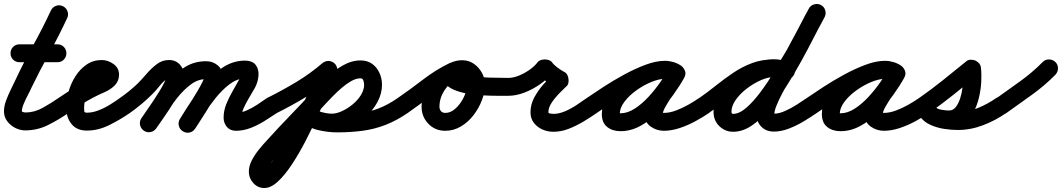

<svg xmlns="http://www.w3.org/2000/svg" viewBox="-45 -608 5343 966"><path d="M53 -295Q34 -295 21 -308Q8 -321 8 -340Q8 -359 21 -372Q34 -385 53 -385Q101 -385 148.5 -385Q196 -385 244 -385Q244 -385 244 -385Q244 -385 244 -385Q263 -385 276 -372Q289 -359 289 -340Q289 -321 276 -308Q263 -295 244 -295Q196 -295 148.5 -295Q101 -295 53 -295Q53 -295 53 -295Q53 -295 53 -295ZM271 -577Q288 -569 294.5 -551.5Q301 -534 293 -517Q251 -427 203 -340Q155 -253 112 -164Q106 -150 94.5 -128.5Q83 -107 74 -85Q65 -63 65 -48Q65 -46 71.5 -44Q78 -42 82 -42Q128 -42 170 -65.5Q212 -89 248 -114Q248 -114 248 -114Q248 -114 248 -114Q263 -125 281.5 -121.5Q300 -118 311 -103Q322 -88 318.5 -69.5Q315 -51 300 -40Q251 -6 197 21Q143 48 82 48Q56 48 31.5 35.5Q7 23 -9 1.5Q-25 -20 -25 -48Q-25 -73 -15 -100.5Q-5 -128 8 -154.5Q21 -181 31 -202Q73 -292 121 -378.5Q169 -465 211 -555Q219 -572 236.5 -578.5Q254 -585 271 -577Z M300 -40Q284 -29 266 -32.5Q248 -36 237 -51Q226 -67 229.5 -85Q233 -103 248 -114Q293 -145 339 -172Q385 -199 434 -223Q437 -224 445 -229Q453 -234 460 -237.5Q467 -241 466 -239Q465 -237 464.5 -234Q464 -231 464 -232Q464 -232 464 -230.5Q464 -229 465 -226Q467 -218 470 -217Q473 -216 467 -216Q445 -216 428.5 -199.5Q412 -183 400.5 -158.5Q389 -134 383.5 -108.5Q378 -83 378 -66Q378 -56 379 -48.5Q380 -41 392 -41Q420 -41 450 -52.5Q480 -64 507.5 -81Q535 -98 557 -114Q572 -125 590.5 -121.5Q609 -118 620 -103Q631 -88 627.5 -69.5Q624 -51 609 -40Q563 -8 506.5 20.5Q450 49 392 49Q341 49 314.5 15.5Q288 -18 288 -66Q288 -103 299.5 -145Q311 -187 334 -223.5Q357 -260 390.5 -283Q424 -306 467 -306Q498 -306 526 -286Q554 -266 554 -232Q554 -201 532 -178Q511 -157 479.5 -143.5Q448 -130 422 -116Q390 -99 359.5 -80Q329 -61 300 -40Q300 -40 300 -40Q300 -40 300 -40Z M609 -40Q593 -29 575 -32.5Q557 -36 546 -51Q535 -67 538.5 -85Q542 -103 557 -114Q606 -148 647 -187Q668 -208 692 -236Q716 -264 743.5 -285Q771 -306 805 -306Q840 -306 861 -282Q882 -258 882 -224Q882 -199 866 -163Q850 -127 826.5 -89Q803 -51 779.5 -17.5Q756 16 741 38Q741 38 741 38Q741 38 741 38Q730 53 712 56.5Q694 60 678 49Q663 38 659.5 20Q656 2 667 -14Q675 -25 690 -46.5Q705 -68 722.5 -94.5Q740 -121 756 -147Q772 -173 782 -193.5Q792 -214 792 -224Q792 -227 794.5 -223Q797 -219 800 -217Q801 -217 803.5 -216.5Q806 -216 805 -216Q803 -216 802 -215Q781 -204 760 -178Q739 -152 722 -135Q670 -83 609 -40Q609 -40 609 -40Q609 -40 609 -40ZM741 38Q730 53 712 56.5Q694 60 678 49Q663 38 659.5 20Q656 2 667 -14Q696 -55 729 -104.5Q762 -154 801 -198.5Q840 -243 887 -271.5Q934 -300 992 -300Q1025 -300 1049.5 -280Q1074 -260 1074 -225Q1074 -201 1058 -165.5Q1042 -130 1019 -91Q996 -52 973.5 -17.5Q951 17 937 39Q937 39 937 39Q937 39 937 39Q927 54 908.5 58Q890 62 874 52Q859 42 855 23.5Q851 5 861 -11Q869 -23 883.5 -45.5Q898 -68 915.5 -95.5Q933 -123 948.5 -149.5Q964 -176 974 -196.5Q984 -217 984 -225Q984 -226 984 -223.5Q984 -221 985 -220Q987 -215 991.5 -212.5Q996 -210 992 -210Q951 -210 915 -183Q879 -156 847 -116Q815 -76 788.5 -34.5Q762 7 741 38Q741 38 741 38Q741 38 741 38ZM937 38Q928 54 910 58.5Q892 63 876 53Q860 44 855 26Q850 8 860 -9Q885 -50 917.5 -99.5Q950 -149 991 -195Q1032 -241 1079.5 -271Q1127 -301 1181 -303Q1224 -304 1241 -282Q1258 -260 1255.5 -227.5Q1253 -195 1238 -167Q1226 -145 1210 -119Q1194 -93 1182 -66.5Q1170 -40 1170 -16Q1170 -16 1170 -17Q1168 -26 1160 -32.5Q1152 -39 1143 -40Q1144 -40 1142 -40Q1168 -40 1196.5 -52.5Q1225 -65 1251 -82.5Q1277 -100 1297 -114Q1297 -114 1297 -114Q1297 -114 1297 -114Q1313 -125 1331.5 -121.5Q1350 -118 1360 -103Q1371 -87 1367.5 -68.5Q1364 -50 1349 -40Q1319 -20 1285.5 1Q1252 22 1215.5 36Q1179 50 1142 50Q1113 50 1096.5 30.5Q1080 11 1080 -16Q1080 -50 1093 -83Q1106 -116 1124.5 -148Q1143 -180 1159 -209Q1169 -229 1166.5 -231.5Q1164 -234 1172 -222Q1179 -212 1183 -212.5Q1187 -213 1185 -213Q1146 -212 1109 -183.5Q1072 -155 1039.5 -114.5Q1007 -74 980.5 -32.5Q954 9 937 38Q937 38 937 38Q937 38 937 38Z M1343 -37Q1326 -28 1308.5 -34Q1291 -40 1283 -57Q1274 -74 1280 -91.5Q1286 -109 1303 -117Q1377 -154 1446 -195.5Q1515 -237 1578 -291Q1578 -291 1578 -291Q1578 -291 1578 -291Q1592 -302 1611 -300.5Q1630 -299 1642 -285Q1653 -271 1651.5 -252Q1650 -233 1636 -221Q1568 -165 1495 -120.5Q1422 -76 1343 -37Q1343 -37 1343 -37Q1343 -37 1343 -37ZM1566 -275Q1574 -292 1591.5 -298.5Q1609 -305 1626 -297Q1643 -289 1649.5 -271.5Q1656 -254 1648 -237Q1633 -205 1609.5 -150.5Q1586 -96 1556.5 -31Q1527 34 1493.5 99Q1460 164 1424.5 218Q1389 272 1353.5 305Q1318 338 1285 338Q1252 338 1229.5 313Q1207 288 1207 256Q1207 227 1222 198.5Q1237 170 1258 144Q1279 118 1298 98Q1355 35 1414 -26Q1473 -87 1531 -150Q1559 -181 1597 -217Q1635 -253 1679.5 -278.5Q1724 -304 1769 -304Q1803 -304 1827 -287Q1851 -270 1864 -241.5Q1877 -213 1877 -182Q1877 -137 1854 -94.5Q1831 -52 1793 -18.5Q1755 15 1710.5 34.5Q1666 54 1624 54Q1599 54 1570 48Q1541 42 1515 30Q1489 18 1472 -1Q1459 -15 1460 -33.5Q1461 -52 1475 -64Q1489 -77 1507.5 -76Q1526 -75 1538 -61Q1546 -53 1562 -47.5Q1578 -42 1595 -39Q1612 -36 1624 -36Q1648 -36 1676 -49Q1704 -62 1729.5 -83Q1755 -104 1771 -130Q1787 -156 1787 -182Q1787 -190 1783.5 -202Q1780 -214 1769 -214Q1747 -214 1723 -200.5Q1699 -187 1675 -166.5Q1651 -146 1630.5 -125Q1610 -104 1597 -90Q1540 -27 1480.5 34Q1421 95 1364 158Q1356 168 1339.5 186Q1323 204 1310 223.5Q1297 243 1297 256Q1297 256 1296 255Q1295 250 1289 249Q1288 249 1286 248.5Q1284 248 1285 248Q1289 248 1294.5 241Q1300 234 1304 229Q1337 193 1362 149Q1387 105 1409 63Q1452 -20 1489.5 -105.5Q1527 -191 1566 -275Q1566 -275 1566 -275Q1566 -275 1566 -275ZM1474 -63Q1487 -76 1505.5 -76Q1524 -76 1537 -62Q1557 -43 1591 -37.5Q1625 -32 1651 -32Q1710 -32 1760.5 -38Q1811 -44 1858.5 -62Q1906 -80 1955 -114Q1970 -125 1988.5 -121.5Q2007 -118 2018 -103Q2029 -88 2025.5 -69.5Q2022 -51 2007 -40Q1950 -1 1894.5 20.5Q1839 42 1779 50Q1719 58 1651 58Q1605 58 1555.5 46.5Q1506 35 1473 0Q1460 -13 1460 -31.5Q1460 -50 1474 -63Z M1944 -51Q1933 -67 1936.5 -85Q1940 -103 1955 -114Q2019 -158 2082.5 -207Q2146 -256 2216 -290Q2216 -290 2216 -290Q2216 -290 2216 -290Q2232 -298 2250 -292Q2268 -286 2276 -269Q2284 -252 2278 -234.5Q2272 -217 2255 -209Q2189 -177 2128 -129.5Q2067 -82 2007 -40Q1991 -29 1973 -32.5Q1955 -36 1944 -51ZM2216 -290Q2233 -298 2250.5 -291.5Q2268 -285 2276 -268Q2284 -251 2277.5 -233.5Q2271 -216 2254 -209Q2215 -191 2190.5 -152.5Q2166 -114 2166 -71Q2166 -58 2173.5 -49Q2181 -40 2195 -40Q2218 -40 2237.5 -54.5Q2257 -69 2272.5 -91.5Q2288 -114 2296.5 -138.5Q2305 -163 2305 -183Q2305 -192 2298 -203.5Q2291 -215 2280 -215Q2277 -215 2271 -213.5Q2265 -212 2268 -215Q2270 -216 2272 -221Q2274 -226 2273 -223Q2273 -223 2273 -223Q2273 -223 2273 -223Q2274 -225 2274 -226Q2274 -234 2270 -241Q2269 -241 2269 -241Q2281 -235 2294 -231.5Q2307 -228 2321 -226Q2368 -219 2416.5 -217.5Q2465 -216 2512 -216Q2512 -216 2512 -216Q2512 -216 2512 -216Q2531 -216 2544 -203Q2557 -190 2557 -171Q2557 -152 2544 -139Q2531 -126 2512 -126Q2495 -126 2461.5 -126Q2428 -126 2387.5 -128Q2347 -130 2306.5 -137Q2266 -144 2235 -158Q2204 -172 2190 -195Q2176 -218 2189 -253Q2189 -253 2189 -253Q2189 -253 2189 -253Q2199 -282 2225.5 -293.5Q2252 -305 2280 -305Q2313 -305 2338.5 -287.5Q2364 -270 2379.5 -242Q2395 -214 2395 -183Q2395 -144 2379.5 -103.5Q2364 -63 2337 -28Q2310 7 2273.5 28.5Q2237 50 2195 50Q2144 50 2110 14.5Q2076 -21 2076 -71Q2076 -117 2093.5 -160Q2111 -203 2143 -237Q2175 -271 2216 -290Q2216 -290 2216 -290Q2216 -290 2216 -290Z M2467 -171Q2467 -190 2480 -203Q2493 -216 2512 -216Q2537 -216 2565.5 -227.5Q2594 -239 2619.5 -257Q2645 -275 2660 -295Q2665 -302 2675 -305.5Q2685 -309 2696 -309Q2707 -309 2717 -305.5Q2727 -302 2732 -295Q2742 -281 2760.5 -267.5Q2779 -254 2794 -246Q2803 -242 2808.5 -232.5Q2814 -223 2815 -212Q2817 -201 2814.5 -190Q2812 -179 2804 -173Q2789 -159 2767.5 -137Q2746 -115 2730 -90.5Q2714 -66 2714 -43Q2714 -38 2725 -36.5Q2736 -35 2739 -35Q2767 -35 2797.5 -48Q2828 -61 2856.5 -80Q2885 -99 2906 -114Q2921 -125 2939.5 -121.5Q2958 -118 2969 -103Q2980 -88 2976.5 -69.5Q2973 -51 2958 -40Q2928 -19 2891.5 3Q2855 25 2816.5 40Q2778 55 2739 55Q2710 55 2684 43.5Q2658 32 2641 10Q2624 -12 2624 -43Q2624 -82 2643 -117.5Q2662 -153 2689.5 -184Q2717 -215 2744 -239Q2751 -246 2756.5 -233.5Q2762 -221 2764 -205Q2767 -188 2764.5 -175Q2762 -162 2754 -166Q2729 -178 2702.5 -198.5Q2676 -219 2660 -241Q2654 -249 2667 -252.5Q2680 -256 2696 -256Q2712 -256 2725 -252Q2738 -248 2732 -241Q2709 -210 2672 -184Q2635 -158 2593 -142Q2551 -126 2512 -126Q2493 -126 2480 -139Q2467 -152 2467 -171Z M2895 -51Q2884 -67 2887.5 -85Q2891 -103 2906 -114Q2941 -138 2990 -170Q3039 -202 3094 -232Q3149 -262 3202.5 -282Q3256 -302 3300 -302Q3321 -302 3342 -296Q3363 -290 3381 -278Q3399 -265 3400.5 -247.5Q3402 -230 3393 -217Q3384 -203 3367.5 -197Q3351 -191 3332 -202Q3323 -207 3316.5 -209Q3310 -211 3298 -211Q3270 -211 3232 -195.5Q3194 -180 3157.5 -154Q3121 -128 3097 -96.5Q3073 -65 3073 -34Q3073 -29 3069 -34Q3065 -39 3069 -38Q3072 -38 3077 -38Q3112 -38 3148.5 -61.5Q3185 -85 3218 -121Q3251 -157 3277 -194.5Q3303 -232 3319 -260Q3329 -279 3347 -282.5Q3365 -286 3380 -277Q3394 -269 3401 -252.5Q3408 -236 3397 -216Q3389 -200 3371 -175Q3353 -150 3334.5 -122Q3316 -94 3302.5 -70Q3289 -46 3289 -32Q3289 -30 3288.5 -33.5Q3288 -37 3287 -39Q3283 -44 3286 -42Q3289 -40 3295 -40Q3324 -40 3356 -52Q3388 -64 3418 -81Q3448 -98 3471 -114Q3486 -125 3504.5 -121.5Q3523 -118 3534 -103Q3545 -88 3541.5 -69.5Q3538 -51 3523 -40Q3492 -19 3453.5 2Q3415 23 3374 36.5Q3333 50 3295 50Q3259 50 3229 29Q3199 8 3199 -32Q3199 -61 3212 -90.5Q3225 -120 3245 -149Q3265 -178 3285 -206Q3305 -234 3319 -260Q3329 -279 3347 -282.5Q3365 -286 3380 -277Q3394 -269 3401 -252.5Q3408 -236 3397 -216Q3375 -176 3341.5 -129.5Q3308 -83 3266 -41.5Q3224 0 3176 26Q3128 52 3077 52Q3036 52 3009.5 30.5Q2983 9 2983 -34Q2983 -75 3003.5 -113.5Q3024 -152 3057.5 -186Q3091 -220 3132.5 -246Q3174 -272 3217 -286.5Q3260 -301 3298 -301Q3341 -301 3378 -280Q3396 -269 3397.5 -251.5Q3399 -234 3389 -219Q3380 -204 3363 -198Q3346 -192 3329 -204Q3323 -209 3315 -210.5Q3307 -212 3300 -212Q3274 -212 3238.5 -199Q3203 -186 3163 -165.5Q3123 -145 3083.5 -121.5Q3044 -98 3011 -76Q2978 -54 2958 -40Q2942 -29 2924 -32.5Q2906 -36 2895 -51Z M3522 -40Q3507 -29 3488.5 -32.5Q3470 -36 3460 -52Q3449 -67 3452.5 -85.5Q3456 -104 3472 -114Q3515 -144 3557.5 -178Q3600 -212 3644.5 -242Q3689 -272 3738.5 -290.5Q3788 -309 3846 -309Q3866 -309 3885.5 -305.5Q3905 -302 3924 -296Q3924 -296 3924 -296Q3924 -296 3924 -296Q3941 -290 3950 -273.5Q3959 -257 3953 -239Q3947 -222 3930.5 -213Q3914 -204 3896 -210Q3884 -214 3871.5 -216.5Q3859 -219 3846 -219Q3798 -219 3755.5 -201Q3713 -183 3673.5 -155Q3634 -127 3596.5 -96Q3559 -65 3522 -40Q3522 -40 3522 -40Q3522 -40 3522 -40ZM3925 -295Q3943 -289 3951 -272Q3959 -255 3952 -238Q3946 -220 3929 -212Q3912 -204 3895 -211Q3882 -215 3871 -217.5Q3860 -220 3846 -220Q3818 -220 3782 -204Q3746 -188 3712.5 -162.5Q3679 -137 3657 -106Q3635 -75 3635 -45Q3635 -39 3639 -36Q3640 -35 3643 -35Q3674 -35 3709 -65Q3744 -95 3781 -144.5Q3818 -194 3854 -253.5Q3890 -313 3922.5 -372.5Q3955 -432 3981 -483Q4007 -534 4025 -565Q4034 -581 4052 -586Q4070 -591 4086 -582Q4102 -573 4107 -555Q4112 -537 4103 -521Q4081 -481 4051.5 -423Q4022 -365 3986.5 -300.5Q3951 -236 3911 -173Q3871 -110 3827 -58.5Q3783 -7 3737 24Q3691 55 3643 55Q3610 55 3585 36Q3545 6 3545 -45Q3545 -95 3574 -142.5Q3603 -190 3649 -227.5Q3695 -265 3747 -287.5Q3799 -310 3846 -310Q3886 -310 3925 -295Q3925 -295 3925 -295Q3925 -295 3925 -295ZM4024 -564Q4033 -581 4051 -586Q4069 -591 4085 -583Q4102 -574 4107 -556Q4112 -538 4104 -522Q4077 -472 4050 -421.5Q4023 -371 3997 -321Q3997 -321 3996 -320Q3996 -320 3996 -320Q3985 -301 3967.5 -271.5Q3950 -242 3929.5 -207.5Q3909 -173 3891 -139Q3873 -105 3862 -77.5Q3851 -50 3851 -35Q3851 -28 3847 -32Q3843 -36 3849 -36Q3874 -36 3904.5 -49.5Q3935 -63 3964 -81.5Q3993 -100 4013 -114Q4028 -125 4046.5 -121.5Q4065 -118 4076 -103Q4087 -88 4083.5 -69.5Q4080 -51 4065 -40Q4036 -20 3999.5 2Q3963 24 3924 39Q3885 54 3849 54Q3809 54 3785 29Q3761 4 3761 -35Q3761 -67 3778.5 -110.5Q3796 -154 3822 -201Q3848 -248 3874 -290.5Q3900 -333 3918 -364Q3918 -364 3917 -364Q3917 -363 3917 -363Q3944 -413 3971 -463.5Q3998 -514 4024 -564Q4024 -564 4024 -564Q4024 -564 4024 -564Z M4002 -51Q3991 -67 3994.5 -85Q3998 -103 4013 -114Q4048 -138 4097 -170Q4146 -202 4201 -232Q4256 -262 4309.5 -282Q4363 -302 4407 -302Q4428 -302 4449 -296Q4470 -290 4488 -278Q4506 -265 4507.5 -247.5Q4509 -230 4500 -217Q4491 -203 4474.5 -197Q4458 -191 4439 -202Q4430 -207 4423.5 -209Q4417 -211 4405 -211Q4377 -211 4339 -195.5Q4301 -180 4264.5 -154Q4228 -128 4204 -96.5Q4180 -65 4180 -34Q4180 -29 4176 -34Q4172 -39 4176 -38Q4179 -38 4184 -38Q4219 -38 4255.5 -61.5Q4292 -85 4325 -121Q4358 -157 4384 -194.5Q4410 -232 4426 -260Q4436 -279 4454 -282.5Q4472 -286 4487 -277Q4501 -269 4508 -252.5Q4515 -236 4504 -216Q4496 -200 4478 -175Q4460 -150 4441.5 -122Q4423 -94 4409.5 -70Q4396 -46 4396 -32Q4396 -30 4395.5 -33.5Q4395 -37 4394 -39Q4390 -44 4393 -42Q4396 -40 4402 -40Q4431 -40 4463 -52Q4495 -64 4525 -81Q4555 -98 4578 -114Q4593 -125 4611.5 -121.5Q4630 -118 4641 -103Q4652 -88 4648.5 -69.5Q4645 -51 4630 -40Q4599 -19 4560.5 2Q4522 23 4481 36.5Q4440 50 4402 50Q4366 50 4336 29Q4306 8 4306 -32Q4306 -61 4319 -90.5Q4332 -120 4352 -149Q4372 -178 4392 -206Q4412 -234 4426 -260Q4436 -279 4454 -282.5Q4472 -286 4487 -277Q4501 -269 4508 -252.5Q4515 -236 4504 -216Q4482 -176 4448.5 -129.5Q4415 -83 4373 -41.5Q4331 0 4283 26Q4235 52 4184 52Q4143 52 4116.5 30.5Q4090 9 4090 -34Q4090 -75 4110.5 -113.5Q4131 -152 4164.5 -186Q4198 -220 4239.5 -246Q4281 -272 4324 -286.5Q4367 -301 4405 -301Q4448 -301 4485 -280Q4503 -269 4504.5 -251.5Q4506 -234 4496 -219Q4487 -204 4470 -198Q4453 -192 4436 -204Q4430 -209 4422 -210.5Q4414 -212 4407 -212Q4381 -212 4345.5 -199Q4310 -186 4270 -165.5Q4230 -145 4190.5 -121.5Q4151 -98 4118 -76Q4085 -54 4065 -40Q4049 -29 4031 -32.5Q4013 -36 4002 -51Z M4567 -51Q4556 -67 4559.5 -85Q4563 -103 4578 -114Q4640 -157 4699 -204.5Q4758 -252 4816 -299Q4825 -307 4837 -307.5Q4849 -308 4861 -304Q4872 -299 4880 -290.5Q4888 -282 4890 -270Q4894 -238 4892 -197.5Q4890 -157 4880 -115.5Q4870 -74 4851 -39.5Q4832 -5 4802 16.5Q4772 38 4730 38Q4690 38 4648.5 24.5Q4607 11 4583 -23Q4570 -42 4575 -59Q4580 -76 4594 -86Q4608 -96 4626 -94.5Q4644 -93 4657 -75Q4666 -61 4688.5 -54.5Q4711 -48 4735.5 -46Q4760 -44 4774 -44Q4825 -44 4875 -64.5Q4925 -85 4966 -114Q4981 -124 4999.5 -121Q5018 -118 5029 -103Q5039 -88 5036 -69.5Q5033 -51 5018 -40Q4966 -3 4902.5 21.5Q4839 46 4774 46Q4742 46 4705.5 40.5Q4669 35 4636 20Q4603 5 4583 -23Q4570 -42 4575 -59Q4580 -76 4594 -86Q4608 -96 4626 -94.5Q4644 -93 4657 -75Q4667 -60 4690.5 -56Q4714 -52 4730 -52Q4750 -52 4763.5 -69Q4777 -86 4785.5 -112Q4794 -138 4797.5 -166.5Q4801 -195 4801.5 -220Q4802 -245 4800 -259Q4799 -270 4813.5 -270Q4828 -270 4845 -263Q4861 -257 4872 -247Q4883 -237 4874 -230Q4814 -181 4753.5 -132.5Q4693 -84 4630 -40Q4614 -29 4596 -32.5Q4578 -36 4567 -51Z M4955 -50Q4945 -65 4948 -83.5Q4951 -102 4966 -112Q5026 -155 5087.5 -199Q5149 -243 5201 -296Q5201 -296 5201 -296Q5201 -296 5201 -296Q5214 -309 5232.5 -309Q5251 -309 5265 -296Q5278 -283 5278 -264.5Q5278 -246 5265 -232Q5211 -177 5146 -130.5Q5081 -84 5018 -39Q5003 -28 4984.5 -31Q4966 -34 4955 -50Z"/></svg>

Font: FRB American Cursive Black
Style: Bold Italic
Weight: 900
Italic angle: -25°
Version: Version 2.0;Modular Font Editor K font №1